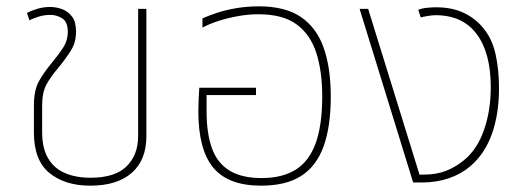

<svg xmlns="http://www.w3.org/2000/svg" viewBox="-20 -576 1661 606"><path d="M265 10Q185 10 136 -30Q87 -70 87 -158V-242Q87 -291 102.5 -319Q118 -347 143 -377Q167 -406 180.5 -427.5Q194 -449 194 -475Q194 -507 176.5 -518Q159 -529 139 -529Q119 -529 100.5 -523Q82 -517 73 -512L65 -535Q80 -543 99 -548.5Q118 -554 138 -554Q158 -554 176.5 -547Q195 -540 207.5 -523.5Q220 -507 220 -476Q220 -442 203.5 -416Q187 -390 164 -362Q140 -334 126.5 -309Q113 -284 113 -243V-159Q113 -109 131.5 -77Q150 -45 184.5 -30Q219 -15 266 -15Q343 -15 379.5 -51Q416 -87 416 -147V-548H442V-146Q442 -71 396 -30.5Q350 10 265 10Z M804 10Q700 10 653 -47Q606 -104 606 -225Q606 -241 607 -263.5Q608 -286 609 -299H788V-276H632V-225Q632 -155 649 -108Q666 -61 704.5 -37.5Q743 -14 806 -14Q870 -14 912.5 -40Q955 -66 976 -123Q997 -180 997 -272Q997 -352 978 -410Q959 -468 915.5 -499.5Q872 -531 796 -531Q765 -531 733.5 -525.5Q702 -520 673 -511Q644 -502 619 -489V-518Q639 -527 666.5 -536Q694 -545 727.5 -550.5Q761 -556 797 -556Q880 -556 929.5 -522.5Q979 -489 1001.5 -425.5Q1024 -362 1024 -271Q1024 -177 1001.5 -114.5Q979 -52 931 -21Q883 10 804 10Z M1284 0 1115 -548H1142L1304 -25H1320Q1357 -25 1387 -36.5Q1417 -48 1444 -70Q1486 -104 1507.5 -165.5Q1529 -227 1529 -301Q1529 -409 1484.5 -468.5Q1440 -528 1355 -528Q1344 -528 1329.5 -525.5Q1315 -523 1308 -521L1300 -545Q1312 -550 1328.5 -551.5Q1345 -553 1356 -553Q1406 -553 1442.5 -536Q1479 -519 1504 -489Q1533 -455 1544 -405.5Q1555 -356 1555 -298Q1555 -216 1532.5 -153Q1510 -90 1464 -51Q1436 -27 1397 -13.5Q1358 0 1311 0Z"/></svg>

Font: Noto Sans Thai Thin
Style: Regular
Weight: 250
Designer: Monotype Design Team
Foundry: Monotype Imaging Inc.
Version: Version 2.001